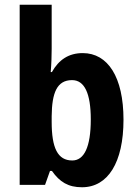

<svg xmlns="http://www.w3.org/2000/svg" viewBox="-20 -780 580 810"><path d="M198 -574V-760H63V0H170L191 -59H199C232 -12 268 10 326 10C435 10 501 -94 501 -275C501 -455 435 -556 329 -556C270 -556 228 -528 199 -476H194C197 -512 198 -547 198 -574ZM284 -442C336 -442 363 -387 363 -276C363 -160 335 -103 285 -103C223 -103 198 -156 198 -266V-290C199 -388 220 -442 284 -442Z"/></svg>

Font: Noto Sans Arabic UI Cn
Style: Bold
Weight: 700
Width: 3
Designer: Monotype Design Team, Nadine Chahine and Nizar Qandah
Foundry: Monotype Imaging Inc.
Version: Version 2.010